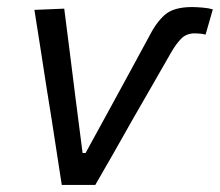

<svg xmlns="http://www.w3.org/2000/svg" viewBox="-20 -524 623 544"><path d="M155 0Q148 -47 140.5 -94Q133 -141 126 -188L112 -275Q103.5 -329.5 94.8 -386.2Q86 -443 77.5 -496L162 -499.5Q170 -437.5 177.8 -375.5Q185.5 -313.5 193.5 -250L214 -90.5H222.5L304 -239.5Q329 -285.5 353 -329.5Q377 -373.5 401 -418Q422 -460 447 -482Q472 -504 524 -504Q536 -504 553.8 -502.5Q571.5 -501 583 -497.5L562.5 -426Q555 -428 546 -428.8Q537 -429.5 532 -429.5Q508.5 -429.5 494 -415Q479.5 -400.5 465.5 -376.5Q437.5 -328 410.5 -280.5Q383.5 -233 355.5 -185Q329.5 -138.5 303 -92.2Q276.5 -46 250 0Z"/></svg>

Font: Commissioner
Style: Italic
Weight: 400
Italic angle: -12°
Designer: Kostas Bartsokas
Foundry: Kostas Bartsokas
Version: Version 1.000; ttfautohint (v1.8.3)